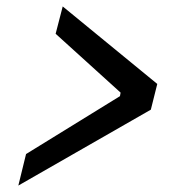

<svg xmlns="http://www.w3.org/2000/svg" viewBox="-20 -566 590 597"><path d="M61 -87 353 -267 355 -278 153 -461 175 -546 469 -305 449 -225 37 11Z"/></svg>

Font: IBM Plex Serif
Style: Bold Italic
Weight: 700
Italic angle: -14°
Designer: Mike Abbink, Paul van der Laan, Pieter van Rosmalen
Foundry: Bold Monday
Version: Version 3.001